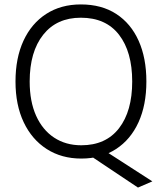

<svg xmlns="http://www.w3.org/2000/svg" viewBox="-20 -708 741 867"><path d="M50 -340Q50 -446 86 -524Q122 -602 188.5 -645Q255 -688 345 -688Q439 -688 505 -645Q571 -602 606 -524Q641 -446 641 -340Q641 -234 605.5 -156Q570 -78 504 -35Q438 8 347 8Q258 8 191 -35Q124 -78 87 -156Q50 -234 50 -340ZM114 -340Q114 -250 143 -185.5Q172 -121 224.5 -86.5Q277 -52 347 -52Q458 -52 517.5 -129Q577 -206 577 -340Q577 -474 517.5 -551Q458 -628 345 -628Q236 -628 175 -551Q114 -474 114 -340ZM386 -6 443 -34 668 111 603 139Z"/></svg>

Font: Hind Variable Light
Style: Regular
Weight: 300
Designer: Manushi Parikh, Satya Rajpurohit
Foundry: Indian Type Foundry
Version: Version 3.000